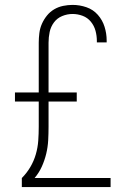

<svg xmlns="http://www.w3.org/2000/svg" viewBox="-20 -763 540 783"><path d="M69 0V-37Q89 -57 103.5 -81.5Q118 -106 126 -133.5Q134 -161 136 -189.5Q138 -218 138 -246V-349H41V-386H138V-589Q138 -608 140.5 -628Q143 -648 151 -666Q159 -684 171.5 -699.5Q184 -715 201 -725Q218 -735 237.5 -739Q257 -743 276 -743Q305 -743 332.5 -733.5Q360 -724 379 -702.5Q398 -681 406.5 -653.5Q415 -626 415 -598V-590H375V-596Q375 -617 369.5 -637.5Q364 -658 350.5 -674.5Q337 -691 317 -698.5Q297 -706 276 -706Q254 -706 233.5 -697.5Q213 -689 200 -671.5Q187 -654 182.5 -632.5Q178 -611 178 -589V-386H293V-349H178V-246Q178 -218 176.5 -190.5Q175 -163 168.5 -136Q162 -109 150.5 -83.5Q139 -58 121 -37H431V0Z"/></svg>

Font: Iosevka Extralight
Style: Regular
Weight: 200
Monospace: yes
Designer: Belleve Invis
Foundry: Belleve Invis
Version: Version 32.0.1; ttfautohint (v1.8.4)